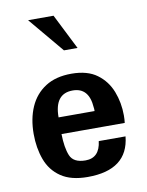

<svg xmlns="http://www.w3.org/2000/svg" viewBox="-82 -769 644 841"><g transform="rotate(-10 240.0 -349.0)"><path d="M240.2 11.7Q166 11.7 121.6 -18.6Q77.1 -48.8 58.1 -100.6Q39.1 -152.3 39.1 -214.8Q39.1 -282.2 62 -334.5Q85 -386.7 131.3 -416.5Q177.7 -446.3 247.1 -446.3Q318.4 -446.3 360.8 -415Q403.3 -383.8 422.9 -333.5Q442.4 -283.2 442.4 -226.6Q442.4 -217.8 441.9 -209.5Q441.4 -201.2 440.4 -193.4H159.2Q160.2 -132.8 174.8 -97.2Q189.5 -61.5 243.2 -61.5Q305.7 -61.5 314.5 -134.8H433.6Q418.9 11.7 240.2 11.7ZM159.2 -267.6H319.3Q319.3 -272.5 319.3 -276.4Q319.3 -280.3 318.4 -284.2Q312.5 -373 240.2 -373Q159.2 -373 159.2 -267.6ZM233.4 -552.7 101.6 -710H214.8L293.9 -552.7Z"/></g></svg>

Font: Padauk Book
Style: Bold
Weight: 700
Designer: Debbi Hosken, Becca Hirsbrunner Spalinger
Foundry: SIL International
Version: Version 5.000